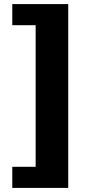

<svg xmlns="http://www.w3.org/2000/svg" viewBox="-20 -754 429 937"><path d="M313 -734V163H40V60H154V-631H40V-734Z"/></svg>

Font: Archivo Condensed Black
Style: Regular
Weight: 900
Width: 3
Designer: Hector Gatti
Foundry: Omnibus-Type
Version: Version 2.001